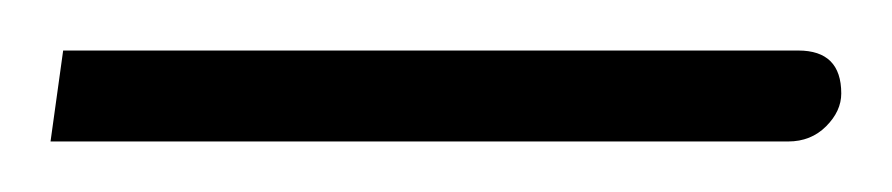

<svg xmlns="http://www.w3.org/2000/svg" viewBox="-20 -51 353 76"><path d="M0 5 5 -31H296Q313 -31 313 -14Q313 -7 307 -1Q301 5 292 5Z"/></svg>

Font: Noto Sans Arabic UI XLt
Style: Regular
Weight: 200
Designer: Monotype Design Team, Nadine Chahine and Nizar Qandah
Foundry: Monotype Imaging Inc.
Version: Version 2.010; ttfautohint (v1.8.4.7-5d5b)